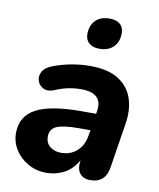

<svg xmlns="http://www.w3.org/2000/svg" viewBox="-83 -794 723 871"><g transform="rotate(10 278.5 -358.5)"><path d="M189 11Q143 11 105 -10.5Q67 -32 45 -67Q23 -102 23 -143Q23 -221 89.5 -256.5Q156 -292 298 -292H366L368 -305Q375 -346 353.5 -368Q332 -390 281 -390Q250 -390 220.5 -384Q191 -378 159 -364Q131 -353 111 -363Q91 -373 84 -393.5Q77 -414 88 -435.5Q99 -457 133 -470Q176 -486 219 -493.5Q262 -501 302 -501Q386 -501 434 -470Q482 -439 499 -386.5Q516 -334 505 -269L473 -66Q462 9 392 9Q359 9 343 -11.5Q327 -32 333 -72Q309 -29 271 -9Q233 11 189 11ZM240 -90Q283 -90 312.5 -116.5Q342 -143 349 -188L354 -214H301Q228 -214 198 -200.5Q168 -187 168 -153Q168 -123 188.5 -106.5Q209 -90 240 -90ZM329 -585Q298 -585 281 -600Q264 -615 264 -641Q264 -681 287 -704.5Q310 -728 352 -728Q383 -728 400 -713.5Q417 -699 417 -672Q417 -632 393.5 -608.5Q370 -585 329 -585Z"/></g></svg>

Font: Nunito ExtraBold
Style: Italic
Weight: 800
Italic angle: -9°
Designer: Vernon Adams
Foundry: Vernon Adams
Version: Version 3.601; ttfautohint (v1.8.2.53-6de2)